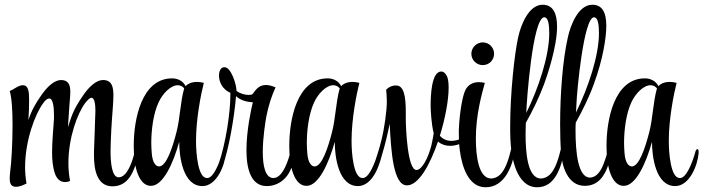

<svg xmlns="http://www.w3.org/2000/svg" viewBox="-20 -781 2971 811"><path d="M48 8C61 8 77 2 92 -6C88 -29 86 -52 86 -75C86 -188 129 -301 163 -346C173 -360 181 -365 188 -365C206 -365 208 -319 208 -294V-279C205 -232 200 -183 200 -137C200 -105 203 -74 212 -48C222 -19 240 -12 255 -12C265 -12 273 -15 276 -17C271 -42 269 -67 269 -92C269 -200 307 -302 340 -346C352 -361 360 -368 366 -368C380 -368 383 -338 383 -313C383 -301 382 -291 382 -285C381 -240 379 -200 377 -142V-124C377 -70 387 6 455 6C511 6 537 -37 553 -86C558 -101 562 -116 562 -126V-128C562 -136 560 -140 556 -140C552 -140 548 -134 546 -128C539 -101 518 -32 481 -32C452 -32 447 -96 447 -142C447 -162 448 -179 448 -185C450 -250 456 -314 457 -333C458 -349 459 -364 459 -379C459 -415 452 -443 415 -443C388 -443 357 -417 329 -375C309 -346 291 -317 277 -274L267 -244L273 -333C274 -353 277 -374 277 -393C277 -421 270 -443 238 -443C211 -443 180 -417 152 -375C132 -346 114 -317 100 -274C102 -298 103 -335 103 -359C103 -394 100 -421 77 -421C74 -421 72 -421 69 -420C50 -416 34 -400 21 -397C30 -367 33 -312 33 -254C33 -175 28 -90 23 -56C22 -45 21 -36 21 -28C21 -2 29 8 48 8Z M835 5C895 5 930 -82 934 -135V-139C934 -148 932 -151 929 -151C926 -151 922 -147 921 -142C913 -113 903 -86 893 -67C878 -38 866 -29 855 -29H854C816 -29 808 -134 808 -184V-188C808 -278 829 -385 841 -431C830 -434 820 -435 812 -435C789 -435 773 -427 764 -417C754 -438 732 -450 707 -450C577 -450 545 -274 545 -168V-158C545 -72 568 4 617 4H618C669 4 712 -92 737 -182C737 -118 753 5 835 5ZM652 -78C638 -78 624 -94 621 -134C620 -147 619 -162 619 -177C619 -234 628 -302 650 -349C667 -386 701 -421 731 -421C741 -421 750 -417 758 -408C741 -347 741 -282 725 -221C709 -159 683 -78 652 -78Z M1107 5C1165 5 1221 -42 1221 -135V-140C1221 -148 1219 -151 1216 -151C1213 -151 1209 -147 1208 -142C1200 -113 1177 -29 1135 -29C1100 -29 1090 -81 1090 -140C1090 -202 1102 -272 1105 -289C1114 -335 1128 -378 1144 -412C1127 -419 1114 -422 1103 -422C1069 -422 1057 -395 1047 -384C1044 -381 1038 -380 1030 -380C1016 -380 995 -385 979 -397C979 -424 956 -497 929 -497H927C912 -497 905 -480 905 -461C905 -435 920 -403 953 -389V-378C953 -309 935 -179 903 -87C901 -83 901 -79 901 -76C901 -70 904 -67 908 -67C912 -67 918 -71 921 -80C946 -152 969 -278 977 -375C991 -362 1011 -351 1048 -349C1042 -325 1021 -232 1021 -147C1021 -67 1040 5 1107 5Z M1492 5C1552 5 1587 -82 1591 -135V-139C1591 -148 1589 -151 1586 -151C1583 -151 1579 -147 1578 -142C1570 -113 1560 -86 1550 -67C1535 -38 1523 -29 1512 -29H1511C1473 -29 1465 -134 1465 -184V-188C1465 -278 1486 -385 1498 -431C1487 -434 1477 -435 1469 -435C1446 -435 1430 -427 1421 -417C1411 -438 1389 -450 1364 -450C1234 -450 1202 -274 1202 -168V-158C1202 -72 1225 4 1274 4H1275C1326 4 1369 -92 1394 -182C1394 -118 1410 5 1492 5ZM1309 -78C1295 -78 1281 -94 1278 -134C1277 -147 1276 -162 1276 -177C1276 -234 1285 -302 1307 -349C1324 -386 1358 -421 1388 -421C1398 -421 1407 -417 1415 -408C1398 -347 1398 -282 1382 -221C1366 -159 1340 -78 1309 -78Z M1699 2C1748 2 1796 -84 1830 -183C1844 -171 1862 -165 1881 -165C1907 -165 1934 -175 1955 -193C1958 -195 1961 -201 1961 -205C1961 -208 1961 -210 1958 -210C1955 -210 1951 -209 1946 -206C1930 -194 1908 -186 1886 -186C1868 -186 1850 -193 1838 -208C1861 -282 1875 -358 1875 -411C1875 -431 1873 -448 1868 -459C1861 -473 1853 -479 1844 -479C1802 -479 1799 -376 1799 -335C1799 -314 1802 -257 1812 -218C1809 -198 1805 -180 1802 -166C1788 -112 1762 -63 1739 -63C1701 -63 1694 -240 1694 -283V-309C1694 -371 1687 -420 1653 -420H1652C1636 -420 1621 -413 1611 -402C1612 -391 1614 -373 1614 -353C1614 -341 1613 -328 1612 -316C1607 -262 1597 -201 1576 -135L1565 -101C1562 -93 1561 -87 1561 -82C1561 -74 1564 -70 1568 -70C1572 -70 1577 -74 1580 -83C1585 -96 1589 -110 1593 -125C1608 -174 1618 -219 1626 -258C1632 -140 1641 2 1699 2Z M2019 -506C2046 -506 2067 -527 2067 -554C2067 -580 2046 -602 2019 -602C1993 -602 1971 -580 1971 -554C1971 -527 1993 -506 2019 -506ZM2031 10C2111 10 2143 -76 2156 -145C2157 -152 2158 -157 2158 -161C2158 -170 2154 -173 2151 -173C2148 -173 2143 -168 2141 -159C2130 -115 2118 -68 2092 -43C2083 -34 2068 -27 2055 -27C2002 -27 1990 -120 1990 -196C1990 -296 2015 -384 2028 -431C2019 -433 2010 -434 2002 -434C1971 -434 1954 -417 1946 -401C1934 -378 1921 -307 1918 -231C1918 -204 1918 -177 1922 -147C1931 -78 1958 10 2031 10Z M2249 10C2326 10 2351 -76 2364 -145C2365 -152 2366 -157 2366 -161C2366 -170 2364 -173 2361 -173C2358 -173 2353 -168 2351 -159C2340 -115 2328 -68 2302 -43C2293 -34 2278 -27 2265 -27C2208 -27 2200 -137 2200 -215C2200 -233 2201 -249 2201 -262C2228 -309 2257 -369 2278 -425C2290 -458 2333 -581 2333 -669C2333 -721 2318 -761 2272 -761C2213 -761 2180 -675 2169 -625C2153 -554 2135 -386 2135 -248V-247C2135 -231 2135 -213 2136 -190C2139 -122 2159 10 2249 10ZM2203 -304C2204 -351 2230 -708 2279 -708C2295 -708 2300 -680 2300 -641C2300 -545 2255 -409 2203 -304Z M2450 4C2506 4 2534 -37 2550 -86C2555 -101 2559 -116 2559 -126V-128C2559 -136 2557 -139 2554 -139C2550 -139 2545 -134 2543 -128C2538 -112 2533 -97 2528 -85C2519 -62 2501 -31 2472 -31C2421 -31 2411 -139 2411 -230C2411 -241 2411 -252 2412 -263C2438 -310 2468 -369 2488 -425C2528 -533 2541 -625 2541 -672C2541 -731 2522 -761 2482 -761C2423 -761 2390 -675 2379 -625C2356 -526 2346 -380 2346 -257C2346 -212 2347 -171 2350 -135C2354 -78 2378 4 2450 4ZM2413 -306C2414 -323 2415 -336 2415 -344C2417 -399 2446 -708 2489 -708C2505 -708 2510 -680 2510 -641C2510 -546 2465 -411 2413 -306Z M2832 5C2892 5 2927 -82 2931 -135V-139C2931 -148 2929 -151 2926 -151C2923 -151 2919 -147 2918 -142C2910 -113 2900 -86 2890 -67C2875 -38 2863 -29 2852 -29H2851C2813 -29 2805 -134 2805 -184V-188C2805 -278 2826 -385 2838 -431C2827 -434 2817 -435 2809 -435C2786 -435 2770 -427 2761 -417C2751 -438 2729 -450 2704 -450C2574 -450 2542 -274 2542 -168V-158C2542 -72 2565 4 2614 4H2615C2666 4 2709 -92 2734 -182C2734 -118 2750 5 2832 5ZM2649 -78C2635 -78 2621 -94 2618 -134C2617 -147 2616 -162 2616 -177C2616 -234 2625 -302 2647 -349C2664 -386 2698 -421 2728 -421C2738 -421 2747 -417 2755 -408C2738 -347 2738 -282 2722 -221C2706 -159 2680 -78 2649 -78Z"/></svg>

Font: Style Script
Style: Regular
Weight: 400
Designer: Robert E. Leuschke
Foundry: Robert E. Leuschke
Version: Version 1.010